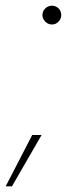

<svg xmlns="http://www.w3.org/2000/svg" viewBox="-70 -531 235 674"><path d="M112 -445Q99 -445 89 -455Q79 -465 79 -478Q79 -492 89 -501.5Q99 -511 112 -511Q126 -511 135.5 -501.5Q145 -492 145 -478Q145 -465 135.5 -455Q126 -445 112 -445ZM-50 123 43 -57H76L-28 123Z"/></svg>

Font: DM Sans 20pt Thin
Style: Italic
Weight: 250
Italic angle: -10°
Version: Version 4.004;gftools[0.9.30]